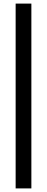

<svg xmlns="http://www.w3.org/2000/svg" viewBox="-20 -828 262 1068"><path d="M67 220V-808H154.5V220Z"/></svg>

Font: Encode Sans Condensed Condensed Medium
Style: Regular
Weight: 500
Width: 3
Designer: Multiple Designers
Foundry: Impallari Type
Version: Version 3.000; ttfautohint (v1.8.3) -l 8 -r 50 -G 200 -x 14 